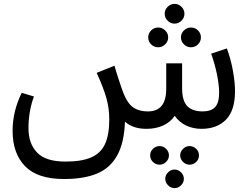

<svg xmlns="http://www.w3.org/2000/svg" viewBox="-20 -665 1288 991"><path d="M1193 -194Q1193 -95 1146.5 -47.5Q1100 0 1020 0Q976 0 940 -17.5Q904 -35 882 -67Q859 -34 821.5 -17Q784 0 736 0Q666 0 625 -37Q621 73 584.5 138Q548 203 480.5 231Q413 259 310 259Q174 259 109.5 193Q45 127 45 10Q45 -90 92 -186L155 -167Q127 -90 127 -3Q127 76 171.5 122.5Q216 169 318 169Q401 169 450.5 147.5Q500 126 522 78.5Q544 31 544 -49Q544 -106 529 -159Q514 -212 479 -289L571 -326Q577 -302 593 -254L605 -218Q629 -143 660 -116.5Q691 -90 744 -90Q790 -90 814 -118.5Q838 -147 838 -208V-338H920V-209Q920 -145 946.5 -117.5Q973 -90 1026 -90Q1070 -90 1090.5 -112.5Q1111 -135 1111 -186Q1111 -225 1100.5 -278Q1090 -331 1070 -388L1151 -415Q1172 -358 1182.5 -298.5Q1193 -239 1193 -194ZM830 -594Q830 -615 845.5 -630Q861 -645 881 -645Q901 -645 916.5 -630Q932 -615 932 -594Q932 -573 916.5 -558Q901 -543 881 -543Q861 -543 845.5 -558Q830 -573 830 -594ZM745 -472Q745 -493 760 -508Q775 -523 797 -523Q817 -523 832.5 -508Q848 -493 848 -472Q848 -451 832.5 -436Q817 -421 797 -421Q775 -421 760 -436Q745 -451 745 -472ZM914 -472Q914 -493 929.5 -508Q945 -523 965 -523Q987 -523 1002 -508Q1017 -493 1017 -472Q1017 -451 1002 -436Q987 -421 965 -421Q945 -421 929.5 -436Q914 -451 914 -472ZM755 137Q755 117 769.5 103Q784 89 804 89Q823 89 837.5 103.5Q852 118 852 137Q852 156 837.5 170.5Q823 185 804 185Q784 185 769.5 171Q755 157 755 137ZM910 137Q910 118 924.5 103.5Q939 89 958 89Q978 89 992.5 103Q1007 117 1007 137Q1007 157 992.5 171Q978 185 958 185Q939 185 924.5 170.5Q910 156 910 137ZM833 258Q833 239 847.5 224.5Q862 210 881 210Q900 210 914.5 224.5Q929 239 929 258Q929 277 914.5 291.5Q900 306 881 306Q862 306 847.5 291.5Q833 277 833 258Z"/></svg>

Font: Fira GO
Style: Regular
Weight: 400
Designer: Carrois Corporate
Foundry: Carrois Corporate GbR
Version: Version 0.300